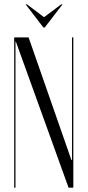

<svg xmlns="http://www.w3.org/2000/svg" viewBox="-20 -873 408 893"><path d="M99 -853 182 -745H188L271 -853H265L185 -793L105 -853ZM113 -699H46V0H52V-679H54L299 0H321V-699H315V-129H312Z"/></svg>

Font: Moniqa Display
Style: Regular
Weight: 400
Designer: Rajesh Rajput
Foundry: Rajesh Rajput
Version: Version 1.000